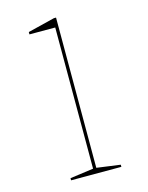

<svg xmlns="http://www.w3.org/2000/svg" viewBox="-111 -794 666 863"><g transform="rotate(-15 222.5 -362.0)"><path d="M111 0V-10L220 -25V-682H100V-693L225 -724H235V-25L345 -10V0Z"/></g></svg>

Font: Kalnia Expanded Thin
Style: Regular
Weight: 250
Width: 7
Designer: Frida Medrano
Foundry: Frida Medrano
Version: Version 1.105